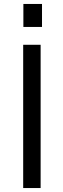

<svg xmlns="http://www.w3.org/2000/svg" viewBox="-20 -949 319 969"><path d="M192 -929H98V-813H192ZM97 -723V0H185V-723Z"/></svg>

Font: United Sans
Style: Regular
Weight: 400
Designer: Pablo Impallari, Rodrigo Fuenzalida (Modified by Dan O. Williams)
Version: Version 1.000;PS 001.000;hotconv 1.0.88;makeotf.lib2.5.64775